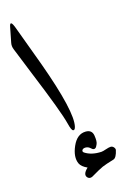

<svg xmlns="http://www.w3.org/2000/svg" viewBox="-239 -768 736 1121"><g transform="rotate(-20 129.5 -208.0)"><path d="M-23.4 -692.4Q-10.7 -736.8 6.3 -672.4L73.2 -428.2Q161.1 -98.6 132.3 -14.6Q126 3.9 116 0.5Q106 -2.9 99.1 -47.9Q86.9 -125 2.4 -395.5L-48.3 -562Q-55.2 -583.5 -49.3 -603ZM278.8 241.7Q227.1 252.4 205.8 259.5Q184.6 266.6 128.4 293.5Q110.8 300.3 99.6 287.1Q81.5 264.6 120.6 233.9Q87.4 215.3 79.1 192.9Q63.5 148.9 96.4 88.9Q129.4 28.8 181.6 32.7Q219.7 35.6 222.4 72Q225.1 108.4 217 123.3Q209 138.2 204.6 141.6Q191.9 151.4 179 136.5Q166 121.6 149.9 120.1Q133.8 118.7 127.7 127.4Q121.6 136.2 130.9 144Q168 173.3 228.5 175.3Q238.3 175.3 257.8 170.4Q277.3 165.5 287.8 166Q298.3 166.5 305.7 175.8Q313 185.5 311 193.8Q297.4 237.3 278.8 241.7Z"/></g></svg>

Font: Amiri
Style: Bold Slanted
Weight: 700
Italic angle: 9°
Designer: Khaled Hosny
Version: Version 000.107